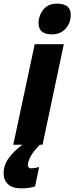

<svg xmlns="http://www.w3.org/2000/svg" viewBox="-85 -796 409 1056"><path d="M127 -668Q127 -710 153 -743Q179 -776 229 -776Q304 -776 304 -715Q304 -669 275.5 -638Q247 -607 201 -607Q127 -607 127 -668ZM106 -553H266L149 0H-12ZM-65 157Q-65 112 -37 73.5Q-9 35 38 0H134Q99 36 84.5 62Q70 88 68 112Q68 121 73.5 125.5Q79 130 86 130Q100 130 130 123L108 229Q78 240 31 240Q-16 240 -40.5 217.5Q-65 195 -65 157Z"/></svg>

Font: Noto Sans UI CondBlack
Style: Italic
Weight: 900
Width: 3
Italic angle: -12°
Designer: Monotype Design Team
Foundry: Monotype Imaging Inc.
Version: Version 1.001